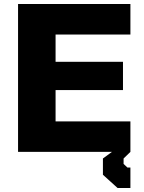

<svg xmlns="http://www.w3.org/2000/svg" viewBox="-20 -757 720 957"><path d="M566 180 493 114V33L538 0H70V-737H630V-585H257V-449H593V-308H257V-152H630V0L596 33V60L615 78H630V180Z"/></svg>

Font: Tomorrow
Style: Bold
Weight: 700
Designer: Tony de Marco, Monica Rizzolli
Foundry: Just in Type
Version: Version 2.002